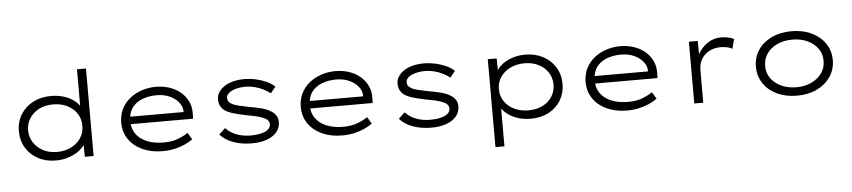

<svg xmlns="http://www.w3.org/2000/svg" viewBox="-50 -1068 7178 1617"><g transform="rotate(-5 3539.0 -260.0)"><path d="M387 10Q301 10 235.5 -25.5Q170 -61 133 -122.5Q96 -184 96 -263Q96 -342 134 -403.5Q172 -465 238.5 -500Q305 -535 390 -535Q442 -535 486.5 -523Q531 -511 565.5 -489.5Q600 -468 622.5 -440Q645 -412 654 -379L629 -386V-740H705V0H631L628 -142L648 -146Q641 -114 618 -86Q595 -58 559.5 -36.5Q524 -15 479.5 -2.5Q435 10 387 10ZM401 -61Q469 -61 521.5 -87.5Q574 -114 603.5 -159Q633 -204 633 -263Q633 -320 604 -365Q575 -410 522.5 -436.5Q470 -463 402 -463Q335 -463 284 -437Q233 -411 203.5 -365.5Q174 -320 174 -263Q175 -205 204 -160Q233 -115 284 -88Q335 -61 401 -61Z M1288 10Q1192 10 1117.5 -24.5Q1043 -59 1002 -120Q961 -181 961 -259Q961 -322 985.5 -372.5Q1010 -423 1053.5 -459Q1097 -495 1155 -515Q1213 -535 1277 -535Q1340 -535 1394 -516.5Q1448 -498 1487.5 -464Q1527 -430 1548.5 -384Q1570 -338 1568 -282L1567 -240H1026L1015 -303H1510L1492 -293V-317Q1489 -355 1461 -388.5Q1433 -422 1386 -443Q1339 -464 1277 -464Q1211 -464 1156.5 -443Q1102 -422 1070 -378.5Q1038 -335 1038 -264Q1038 -203 1070 -157.5Q1102 -112 1162 -87Q1222 -62 1302 -62Q1369 -62 1418.5 -79.5Q1468 -97 1510 -125L1544 -68Q1515 -46 1475.5 -28.5Q1436 -11 1389 -0.5Q1342 10 1288 10Z M2044 10Q1957 10 1887.5 -15Q1818 -40 1775 -88L1828 -138Q1865 -98 1919 -77.5Q1973 -57 2038 -57Q2070 -57 2099.5 -61Q2129 -65 2153.5 -74.5Q2178 -84 2192.5 -100Q2207 -116 2207 -138Q2207 -175 2158 -195Q2134 -205 2099.5 -213.5Q2065 -222 2022 -229Q1959 -242 1911.5 -255.5Q1864 -269 1834 -290Q1813 -307 1801.5 -330Q1790 -353 1790 -384Q1790 -418 1808 -445Q1826 -472 1858 -493Q1890 -514 1933.5 -524.5Q1977 -535 2028 -535Q2071 -535 2118.5 -525Q2166 -515 2209 -496Q2252 -477 2281 -449L2238 -396Q2212 -417 2177.5 -434Q2143 -451 2105 -460.5Q2067 -470 2029 -470Q2000 -470 1971 -465Q1942 -460 1918.5 -449.5Q1895 -439 1881 -423.5Q1867 -408 1867 -388Q1867 -372 1874.5 -360.5Q1882 -349 1897 -340Q1919 -326 1956.5 -317Q1994 -308 2044 -298Q2099 -289 2144 -277.5Q2189 -266 2220 -248Q2252 -230 2268 -206Q2284 -182 2284 -150Q2284 -100 2253 -64Q2222 -28 2168 -9Q2114 10 2044 10Z M2806 10Q2710 10 2635.5 -24.5Q2561 -59 2520 -120Q2479 -181 2479 -259Q2479 -322 2503.5 -372.5Q2528 -423 2571.5 -459Q2615 -495 2673 -515Q2731 -535 2795 -535Q2858 -535 2912 -516.5Q2966 -498 3005.5 -464Q3045 -430 3066.5 -384Q3088 -338 3086 -282L3085 -240H2544L2533 -303H3028L3010 -293V-317Q3007 -355 2979 -388.5Q2951 -422 2904 -443Q2857 -464 2795 -464Q2729 -464 2674.5 -443Q2620 -422 2588 -378.5Q2556 -335 2556 -264Q2556 -203 2588 -157.5Q2620 -112 2680 -87Q2740 -62 2820 -62Q2887 -62 2936.5 -79.5Q2986 -97 3028 -125L3062 -68Q3033 -46 2993.5 -28.5Q2954 -11 2907 -0.5Q2860 10 2806 10Z M3562 10Q3475 10 3405.5 -15Q3336 -40 3293 -88L3346 -138Q3383 -98 3437 -77.5Q3491 -57 3556 -57Q3588 -57 3617.5 -61Q3647 -65 3671.5 -74.5Q3696 -84 3710.5 -100Q3725 -116 3725 -138Q3725 -175 3676 -195Q3652 -205 3617.5 -213.5Q3583 -222 3540 -229Q3477 -242 3429.5 -255.5Q3382 -269 3352 -290Q3331 -307 3319.5 -330Q3308 -353 3308 -384Q3308 -418 3326 -445Q3344 -472 3376 -493Q3408 -514 3451.5 -524.5Q3495 -535 3546 -535Q3589 -535 3636.5 -525Q3684 -515 3727 -496Q3770 -477 3799 -449L3756 -396Q3730 -417 3695.5 -434Q3661 -451 3623 -460.5Q3585 -470 3547 -470Q3518 -470 3489 -465Q3460 -460 3436.5 -449.5Q3413 -439 3399 -423.5Q3385 -408 3385 -388Q3385 -372 3392.5 -360.5Q3400 -349 3415 -340Q3437 -326 3474.5 -317Q3512 -308 3562 -298Q3617 -289 3662 -277.5Q3707 -266 3738 -248Q3770 -230 3786 -206Q3802 -182 3802 -150Q3802 -100 3771 -64Q3740 -28 3686 -9Q3632 10 3562 10Z M4083 220V-523H4158L4160 -393L4145 -392Q4158 -432 4194.5 -464Q4231 -496 4284.5 -515Q4338 -534 4400 -534Q4484 -534 4550 -499Q4616 -464 4654 -402.5Q4692 -341 4692 -261Q4692 -183 4655 -122Q4618 -61 4552.5 -26.5Q4487 8 4401 8Q4336 8 4282 -11.5Q4228 -31 4191 -64Q4154 -97 4139 -136L4159 -137V220ZM4388 -64Q4455 -64 4506.5 -89.5Q4558 -115 4587 -160Q4616 -205 4616 -261Q4616 -320 4586.5 -365Q4557 -410 4505.5 -436Q4454 -462 4389 -462Q4320 -462 4267 -436Q4214 -410 4184 -365Q4154 -320 4154 -262Q4154 -205 4184 -160.5Q4214 -116 4267 -90Q4320 -64 4388 -64Z M5214 10Q5118 10 5043.5 -24.5Q4969 -59 4928 -120Q4887 -181 4887 -259Q4887 -322 4911.5 -372.5Q4936 -423 4979.5 -459Q5023 -495 5081 -515Q5139 -535 5203 -535Q5266 -535 5320 -516.5Q5374 -498 5413.5 -464Q5453 -430 5474.5 -384Q5496 -338 5494 -282L5493 -240H4952L4941 -303H5436L5418 -293V-317Q5415 -355 5387 -388.5Q5359 -422 5312 -443Q5265 -464 5203 -464Q5137 -464 5082.5 -443Q5028 -422 4996 -378.5Q4964 -335 4964 -264Q4964 -203 4996 -157.5Q5028 -112 5088 -87Q5148 -62 5228 -62Q5295 -62 5344.5 -79.5Q5394 -97 5436 -125L5470 -68Q5441 -46 5401.5 -28.5Q5362 -11 5315 -0.5Q5268 10 5214 10Z M5783 0V-522H5858L5860 -364L5841 -366Q5856 -414 5888 -452.5Q5920 -491 5963 -513Q6006 -535 6056 -535Q6087 -535 6116 -528.5Q6145 -522 6164 -512L6143 -431Q6123 -443 6096 -448Q6069 -453 6047 -453Q6001 -453 5966 -438.5Q5931 -424 5906.5 -399Q5882 -374 5870.5 -343Q5859 -312 5859 -279V0Z M6652 10Q6556 10 6482.5 -25Q6409 -60 6368 -122Q6327 -184 6327 -263Q6327 -342 6368 -403.5Q6409 -465 6482.5 -500Q6556 -535 6652 -535Q6747 -535 6820 -500Q6893 -465 6935 -403.5Q6977 -342 6977 -263Q6977 -184 6935 -122Q6893 -60 6820 -25Q6747 10 6652 10ZM6652 -61Q6723 -61 6778.5 -87Q6834 -113 6867 -158.5Q6900 -204 6899 -263Q6900 -322 6867.5 -367Q6835 -412 6779 -438Q6723 -464 6652 -464Q6581 -464 6525 -438.5Q6469 -413 6437 -367Q6405 -321 6405 -263Q6404 -204 6436.5 -158.5Q6469 -113 6525.5 -87Q6582 -61 6652 -61Z"/></g></svg>

Font: Lexend Peta Light
Style: Regular
Weight: 300
Version: Version 1.007